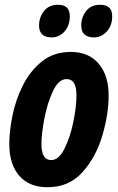

<svg xmlns="http://www.w3.org/2000/svg" viewBox="-20 -776 497 806"><path d="M273 -708Q273 -756 224 -756Q185 -756 164.5 -729.5Q144 -703 144 -669Q144 -619 197 -619Q228 -619 250.5 -643.5Q273 -668 273 -708ZM451 -708Q451 -756 400 -756Q362 -756 341.5 -729.5Q321 -703 321 -669Q321 -619 375 -619Q405 -619 428 -643.5Q451 -668 451 -708ZM436 -375Q436 -460 394 -509Q352 -558 278 -558Q206 -558 156.5 -518.5Q107 -479 76.5 -418.5Q46 -358 32.5 -291.5Q19 -225 19 -172Q19 -86 61 -38Q103 10 179 10Q270 10 326.5 -53.5Q383 -117 409.5 -206.5Q436 -296 436 -375ZM154 -171Q154 -215 166.5 -279.5Q179 -344 202.5 -394Q226 -444 260 -444Q301 -444 301 -376Q301 -329 288 -265Q275 -201 251 -152.5Q227 -104 195 -104Q154 -104 154 -171Z"/></svg>

Font: Noto Sans UI Condensed ExtraBold
Style: Italic
Weight: 800
Width: 3
Designer: Monotype Design Team
Foundry: Monotype Imaging Inc.
Version: 1.001